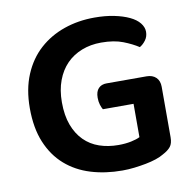

<svg xmlns="http://www.w3.org/2000/svg" viewBox="-74 -698 799 789"><g transform="rotate(-10 326.0 -303.5)"><path d="M593 -84Q593 -59 582.5 -45.5Q572 -32 549 -20Q536 -12 516.5 -5.5Q497 1 473.5 5.5Q450 10 425 13Q400 16 375 16Q304 16 243.5 -2.5Q183 -21 138.5 -60Q94 -99 69 -159Q44 -219 44 -302Q44 -381 69.5 -441.5Q95 -502 139.5 -542Q184 -582 243 -602.5Q302 -623 370 -623Q415 -623 451.5 -615.5Q488 -608 514.5 -595.5Q541 -583 555 -565.5Q569 -548 569 -529Q569 -509 558 -494Q547 -479 533 -471Q507 -488 470 -502.5Q433 -517 379 -517Q335 -517 298 -502.5Q261 -488 234.5 -461Q208 -434 193 -394Q178 -354 178 -303Q178 -248 193 -208Q208 -168 234.5 -141.5Q261 -115 297.5 -102.5Q334 -90 377 -90Q406 -90 430 -95Q454 -100 467 -107V-246H339Q334 -254 330 -267Q326 -280 326 -296Q326 -322 338.5 -335Q351 -348 371 -348H539Q564 -348 578.5 -334Q593 -320 593 -295Z"/></g></svg>

Font: Baloo 2 SemiBold
Style: Regular
Weight: 600
Designer: Sarang Kulkarni and Ek Type
Foundry: Ek Type
Version: Version 1.640;hotconv 1.0.111;makeotfexe 2.5.65597; ttfautoh